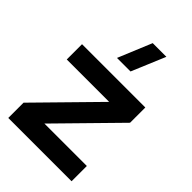

<svg xmlns="http://www.w3.org/2000/svg" viewBox="-236 -899 994 994"><g transform="rotate(45 261.5 -401.5)"><path d="M375 -802.7 297.4 -617.7H198.2L274.9 -802.7ZM483.4 0H20V-111.8L330.6 -428.2H20V-540H483.4V-428.2L172.9 -111.8H483.4Z"/></g></svg>

Font: Vela Sans Bd
Style: Bold
Weight: 700
Designer: Principal design: Mikhail Sharanda - project Manrope.
Design modification: Ravid Balaliev
Foundry: Mikhail Sharanda
Version: Version 1.001